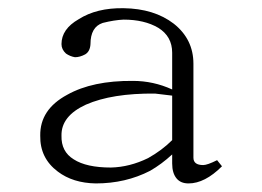

<svg xmlns="http://www.w3.org/2000/svg" viewBox="-20 -503 626 459"><path d="M465.8 -108.4Q475.6 -108.4 499 -120.1L510.7 -105.5Q469.7 -64.5 430.7 -64.5Q412.1 -64.5 402.3 -76.2Q391.6 -88.9 391.6 -112.3V-133.8Q366.2 -110.4 338.9 -94.7Q280.3 -64.5 209 -64.5Q154.3 -65.4 118.2 -92.8Q75.2 -125 76.2 -178.7Q75.2 -241.2 140.6 -276.4Q201.2 -310.5 297.9 -309.6Q346.7 -309.6 391.6 -289.1V-377Q391.6 -416 358.4 -436.5Q325.2 -456.1 275.4 -456.1Q252.9 -455.1 225.6 -448.2Q196.3 -438.5 196.3 -397.5Q195.3 -379.9 183.6 -373Q170.9 -366.2 159.2 -366.2Q147.5 -368.2 137.7 -375Q127 -384.8 127 -397.5Q127 -433.6 168 -457Q210.9 -484.4 275.4 -483.4Q348.6 -482.4 395.5 -446.3Q442.4 -409.2 442.4 -350.6V-126Q442.4 -108.4 465.8 -108.4ZM185.5 -252.9Q126 -225.6 127 -178.7Q126 -140.6 156.2 -122.1Q186.5 -102.5 245.1 -102.5Q290 -103.5 334 -125Q367.2 -143.6 391.6 -168V-274.4L350.6 -279.3Q248 -280.3 185.5 -252.9Z"/></svg>

Font: BabelStone Tangut Wenhai
Style: Regular
Weight: 400
Designer: Andrew West
Foundry: BabelStone
Version: Version 1.002 May 21, 2016